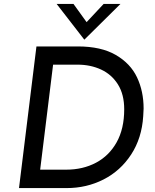

<svg xmlns="http://www.w3.org/2000/svg" viewBox="-20 -960 793 980"><path d="M166 -723H377Q496 -723 571 -679.5Q646 -636 679.5 -565Q713 -494 713 -406Q713 -393 711 -367Q704 -255 649.5 -171.5Q595 -88 508.5 -44Q422 0 320 0H77ZM318 -94Q403 -94 470 -129.5Q537 -165 575.5 -234Q614 -303 614 -402Q614 -478 582 -529Q550 -580 496 -605Q442 -630 376 -630H251L185 -94ZM595 -940 411 -758H410L269 -940H355L422 -847L509 -940Z"/></svg>

Font: Josefin Sans
Style: Italic
Weight: 400
Italic angle: -7°
Designer: Santiago Orozco
Foundry: Typemade
Version: Version 2.000